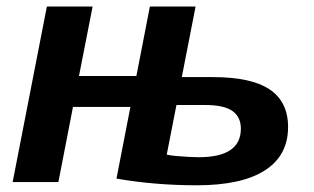

<svg xmlns="http://www.w3.org/2000/svg" viewBox="-20 -548 946 578"><path d="M847.2 -165.5Q847.2 -79.6 777.1 -34.9Q707 9.8 572.8 9.8Q446.8 9.8 330.6 -10.3L372.6 -226.1H199.7L155.8 0H18.1L121.1 -528.3H258.8L217.8 -319.3H390.6L431.2 -528.3H568.8L527.3 -315.9H620.6Q736.3 -315.9 791.7 -278.8Q847.2 -241.7 847.2 -165.5ZM481.9 -82.5Q491.7 -80.1 510 -78.4Q528.3 -76.7 547.4 -75.7Q566.4 -74.7 578.1 -74.7Q705.1 -74.7 705.1 -160.6Q705.1 -195.8 679.7 -213.9Q654.3 -231.9 597.2 -231.9H511.2Z"/></svg>

Font: Arimo
Style: Bold Italic
Weight: 700
Italic angle: -12°
Designer: Steve Matteson
Foundry: Monotype Imaging Inc.
Version: Version 1.33